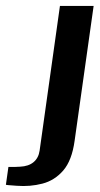

<svg xmlns="http://www.w3.org/2000/svg" viewBox="-134 -515 336 648"><path d="M-77.4 112Q-84.1 111.4 -97.1 110.5Q-110 109.7 -114.1 108.7L-105.6 48.4Q-98.1 48.7 -86.2 48.5Q-74.2 48.3 -66.5 47.6Q-37.5 46.3 -20.7 32.2Q-3.9 18.2 -0.3 -6.6L68.3 -495H182L117.8 -39.7Q108.7 26.5 79.5 60.4Q50.2 94.2 8.9 104.8Q-32.4 115.5 -77.4 112Z"/></svg>

Font: Alumni Sans Thin
Style: Italic
Weight: 100
Italic angle: -8°
Designer: Robert E. Leuschke
Foundry: Robert E. Leuschke
Version: Version 1.016